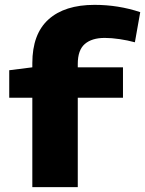

<svg xmlns="http://www.w3.org/2000/svg" viewBox="-20 -770 597 790"><path d="M113 0V-368H18V-481L113 -493V-510Q113 -630 179.5 -690Q246 -750 369 -750Q467 -750 557 -720L535 -596Q506 -604 472.5 -609Q439 -614 411 -614Q358 -614 329 -589Q300 -564 300 -507V-493H486V-368H300V0Z"/></svg>

Font: Georama Extended
Style: Bold
Weight: 700
Width: 7
Designer: Jean-Baptiste Levee
Foundry: Production Type
Version: Version 1.000